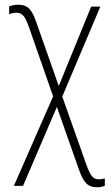

<svg xmlns="http://www.w3.org/2000/svg" viewBox="-20 -557 477 817"><path d="M39 234H78L222 -102L316 165C336 221 354 240 394 240C408 240 417 237 426 234V202C419 204 411 206 401 206C375 206 365 191 348 145L245 -146L407 -529H368L230 -191L135 -461C116 -516 99 -537 57 -537C41 -537 27 -533 19 -530V-496C27 -500 37 -503 50 -503C76 -503 87 -486 103 -442L206 -147Z"/></svg>

Font: Noto Sans Condensed ExtraLight
Style: Regular
Weight: 200
Width: 3
Designer: Monotype Design Team
Foundry: Monotype Imaging Inc.
Version: Version 2.013